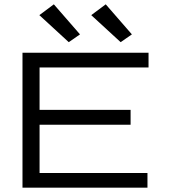

<svg xmlns="http://www.w3.org/2000/svg" viewBox="-20 -868 790 888"><path d="M84 0V-624H667V-556H163V-360H584V-291H163V-68H662V0ZM298 -673 162 -798 229 -848 350 -709ZM538 -673 402 -798 469 -848 590 -709Z"/></svg>

Font: Inconsolata ExtraExpanded
Style: Regular
Weight: 400
Width: 8
Monospace: yes
Designer: Raph Levien, Cyreal, Brenton Simpson
Foundry: Raph Levien, Cyreal, Google
Version: Version 3.001; ttfautohint (v1.8.2.53-6de2)